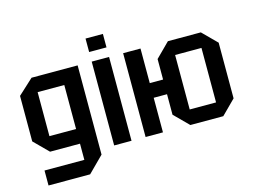

<svg xmlns="http://www.w3.org/2000/svg" viewBox="-111 -907 1633 1239"><g transform="rotate(-15 705.5 -287.0)"><path d="M70 140V40H336V-68H136L42 -162V-466L144 -560H452V36L348 140ZM158 -460V-166H336V-460Z M546 0V-560H662V0ZM546 -624V-714H662V-624Z M756 0V-560H872V-329H961V-466L1055 -560H1275L1369 -466V-94L1275 0H1055L961 -94V-231H872V0ZM1077 -98H1253V-462H1077Z"/></g></svg>

Font: Tektur SemiCondensed Medium
Style: Regular
Weight: 500
Width: 4
Designer: Adam Jagosz
Foundry: Adam Jagosz
Version: Version 1.005;gftools[0.9.30]